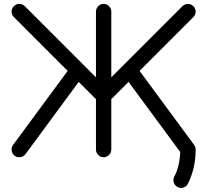

<svg xmlns="http://www.w3.org/2000/svg" viewBox="-20 -801 1056 978"><path d="M897.9 -26.9 634.8 -383.8 546.9 -295.9V-39.1Q546.9 -23.4 535.2 -11.7Q523.4 0 507.8 0Q492.2 0 480.5 -11.7Q468.8 -23.4 468.8 -39.1V-295.9L380.9 -383.8L110.4 -16.6Q99.6 -2.4 83.5 -0.5Q67.4 2 54.7 -7.8Q42 -17.6 39.6 -33.2Q39.1 -37.1 39.1 -40.5Q39.1 -52.2 46.4 -62.5L324.7 -439.9L50.3 -714.4Q39.1 -726.1 39.1 -742.2Q39.1 -757.8 50.8 -769.5Q62.5 -781.2 78.1 -781.2Q94.2 -781.2 106.9 -769L468.8 -407.2V-742.2Q468.8 -757.8 480.5 -769.5Q492.2 -781.2 507.8 -781.2Q523.4 -781.2 535.2 -769.5Q546.9 -757.8 546.9 -742.2V-407.2L908.7 -769Q921.4 -781.2 937.5 -781.2Q953.1 -781.2 964.8 -769.5Q976.6 -757.8 976.6 -742.2Q976.6 -726.1 965.3 -714.4L690.9 -439.9L969.2 -62.5Q976.6 -52.2 976.6 -40.5V-36.6Q976.1 54.2 939.5 129.9Q936.5 138.2 930.2 144.5Q918.5 156.2 902.3 156.2Q886.7 156.2 875 144.5Q863.3 132.8 863.3 117.2Q863.3 106.9 867.7 98.6Q895 47.9 897.9 -26.9Z"/></svg>

Font: Comfortaa
Style: Regular
Weight: 400
Designer: Johan Aakerlund
Foundry: Johan Aakerlund
Version: Version 2.001; ttfautohint (v1.4.1)